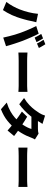

<svg xmlns="http://www.w3.org/2000/svg" viewBox="1513 -2409 974 4040"><g transform="rotate(90 2000.0 -389.0)"><path d="M788 -808Q801 -790 815.5 -764.5Q830 -739 843.5 -714Q857 -689 866 -671L771 -631Q755 -662 734.5 -701.5Q714 -741 694 -770ZM911 -856Q924 -837 939 -811.5Q954 -786 968 -761.5Q982 -737 990 -720L896 -680Q881 -711 859 -750.5Q837 -790 817 -818ZM178 -317Q195 -361 210 -407.5Q225 -454 237 -503Q249 -552 258 -602Q267 -652 271 -702L448 -665Q444 -649 438 -626.5Q432 -604 427.5 -583Q423 -562 421 -550Q416 -522 407 -485Q398 -448 386.5 -408Q375 -368 363 -328.5Q351 -289 339 -256Q322 -206 297 -152Q272 -98 244.5 -49Q217 0 192 36L21 -36Q68 -97 110 -173Q152 -249 178 -317ZM672 -328Q658 -368 639.5 -414Q621 -460 601 -506.5Q581 -553 562 -594Q543 -635 527 -664L689 -716Q705 -686 725.5 -643.5Q746 -601 766.5 -553.5Q787 -506 806 -461Q825 -416 838 -382Q850 -350 865.5 -305.5Q881 -261 897 -212Q913 -163 927.5 -115.5Q942 -68 952 -29L771 30Q757 -34 741.5 -95.5Q726 -157 709 -215.5Q692 -274 672 -328Z M1086 -480Q1106 -479 1137.5 -477Q1169 -475 1202 -474Q1235 -473 1259 -473Q1290 -473 1328.5 -473Q1367 -473 1410 -473Q1453 -473 1497.5 -473Q1542 -473 1585 -473Q1628 -473 1667 -473Q1706 -473 1737.5 -473Q1769 -473 1790 -473Q1824 -473 1857.5 -476Q1891 -479 1913 -480V-289Q1894 -290 1857.5 -292.5Q1821 -295 1790 -295Q1769 -295 1737 -295Q1705 -295 1666 -295Q1627 -295 1584 -295Q1541 -295 1496.5 -295Q1452 -295 1409 -295Q1366 -295 1327.5 -295Q1289 -295 1259 -295Q1216 -295 1166.5 -293Q1117 -291 1086 -289Z M2436 -474Q2481 -448 2537 -412Q2593 -376 2650.5 -337Q2708 -298 2758.5 -262Q2809 -226 2842 -199L2726 -61Q2694 -91 2644.5 -131.5Q2595 -172 2537.5 -215Q2480 -258 2425 -297Q2370 -336 2328 -363ZM2914 -637Q2904 -621 2893.5 -599.5Q2883 -578 2875 -555Q2860 -512 2834.5 -457.5Q2809 -403 2774 -345Q2739 -287 2694 -230Q2622 -140 2522.5 -59Q2423 22 2279 78L2138 -44Q2249 -79 2326 -123.5Q2403 -168 2457.5 -217Q2512 -266 2553 -314Q2584 -350 2613 -395Q2642 -440 2663.5 -484.5Q2685 -529 2693 -563H2373L2427 -700H2693Q2718 -700 2745.5 -703.5Q2773 -707 2792 -713ZM2587 -796Q2566 -766 2546 -732Q2526 -698 2516 -681Q2480 -618 2425 -549Q2370 -480 2305 -417Q2240 -354 2173 -307L2042 -408Q2131 -463 2191.5 -521.5Q2252 -580 2292.5 -634.5Q2333 -689 2359 -731Q2373 -752 2388.5 -786.5Q2404 -821 2412 -850Z M3086 -480Q3106 -479 3137.5 -477Q3169 -475 3202 -474Q3235 -473 3259 -473Q3290 -473 3328.5 -473Q3367 -473 3410 -473Q3453 -473 3497.5 -473Q3542 -473 3585 -473Q3628 -473 3667 -473Q3706 -473 3737.5 -473Q3769 -473 3790 -473Q3824 -473 3857.5 -476Q3891 -479 3913 -480V-289Q3894 -290 3857.5 -292.5Q3821 -295 3790 -295Q3769 -295 3737 -295Q3705 -295 3666 -295Q3627 -295 3584 -295Q3541 -295 3496.5 -295Q3452 -295 3409 -295Q3366 -295 3327.5 -295Q3289 -295 3259 -295Q3216 -295 3166.5 -293Q3117 -291 3086 -289Z"/></g></svg>

Font: Noto Sans SC Black
Style: Regular
Weight: 900
Designer: Ryoko NISHIZUKA  (kana, bopomofo & ideographs); Paul D. Hunt (Latin, Greek & Cyrillic); Sandoll Communications , Soo-you
Foundry: Adobe
Version: Version 2.004-H2;hotconv 1.0.118;makeotfexe 2.5.65603